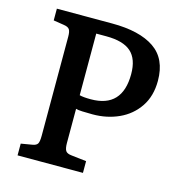

<svg xmlns="http://www.w3.org/2000/svg" viewBox="-105 -793 827 885"><g transform="rotate(15 309.0 -350.0)"><path d="M58 0V-56L111 -65Q130 -68 136 -78Q142 -88 142 -116V-589Q142 -613 135.5 -623Q129 -633 109 -636L58 -644V-700H322Q453 -700 523.5 -652Q594 -604 594 -499Q594 -426 559.5 -375Q525 -324 468 -298Q411 -272 343 -272Q316 -272 293.5 -273Q271 -274 263 -277V-114Q263 -88 270 -77Q277 -66 300 -64L370 -56V0ZM317 -337Q467 -337 467 -497Q467 -569 429.5 -602.5Q392 -636 311 -636H263V-342Q280 -337 317 -337Z"/></g></svg>

Font: Literata Medium
Style: Regular
Weight: 500
Designer: Latin by Veronika Burian and Jose Scaglione. Greek by Irene Vlachou. Cyrillic by Vera Evstafieva.
Foundry: TypeTogether
Version: Version 3.103; ttfautohint (v1.8.4.7-5d5b);gftools[0.9.29]